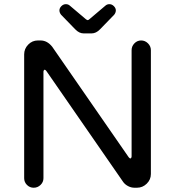

<svg xmlns="http://www.w3.org/2000/svg" viewBox="-20 -878 824 904"><path d="M334 -740.2 267.6 -808.6Q259.8 -818.4 259.8 -829.1Q259.8 -839.8 269 -849.1Q278.3 -858.4 290 -858.4Q300.8 -858.4 308.6 -851.6L384.8 -787.1Q390.6 -783.2 392.6 -783.2Q396.5 -783.2 400.4 -787.1L476.6 -851.6Q484.4 -858.4 495.1 -858.4Q506.8 -858.4 516.1 -849.1Q525.4 -839.8 525.4 -829.1Q525.4 -818.4 517.6 -808.6L451.2 -740.2Q432.6 -720.7 411.1 -720.7H374Q352.5 -720.7 334 -740.2ZM93.8 -39.1V-622.1Q93.8 -648.4 112.8 -668Q131.8 -687.5 158.2 -687.5H170.9Q202.1 -687.5 225.6 -658.2L585.9 -137.7Q590.8 -131.8 593.8 -131.8Q595.7 -131.8 597.7 -134.8Q599.6 -137.7 599.6 -141.6V-641.6Q599.6 -660.2 612.8 -673.8Q626 -687.5 644.5 -687.5Q663.1 -687.5 676.8 -673.8Q690.4 -660.2 690.4 -641.6V-58.6Q690.4 -32.2 670.9 -13.2Q651.4 5.9 625 5.9H613.3Q597.7 5.9 583.5 -1.5Q569.3 -8.8 560.5 -20.5L198.2 -543.9Q193.4 -549.8 190.4 -549.8Q188.5 -549.8 186.5 -546.9Q184.6 -543.9 184.6 -540V-39.1Q184.6 -20.5 170.9 -7.3Q157.2 5.9 138.7 5.9Q120.1 5.9 106.9 -7.3Q93.8 -20.5 93.8 -39.1Z"/></svg>

Font: jf-openhuninn-1.0
Style: Regular
Weight: 400
Designer: [Kosugi Maru]
      Designed by Motoya company      

      [Varela Round]
      Joe Prince(Latin component); Avraham Co
Foundry: justfont CO.,LTD.
Version: 1.0